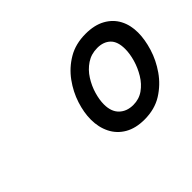

<svg xmlns="http://www.w3.org/2000/svg" viewBox="-86 -1206 778 778"><g transform="rotate(-45 302.5 -817.5)"><path d="M374 -610Q324 -610 289.5 -630Q255 -650 237.5 -685Q220 -720 220 -764Q220 -804 234.5 -849Q249 -894 278 -934Q307 -974 350 -999.5Q393 -1025 451 -1025Q501 -1025 535.5 -1006Q570 -987 587.5 -954Q605 -921 605 -878Q605 -839 591 -793Q577 -747 548 -705.5Q519 -664 476 -637Q433 -610 374 -610ZM384 -684Q417 -684 442.5 -702Q468 -720 485.5 -749Q503 -778 512 -809.5Q521 -841 521 -868Q521 -911 500 -931Q479 -951 444 -951Q409 -951 382 -933Q355 -915 337 -886.5Q319 -858 310 -827Q301 -796 301 -770Q301 -728 324 -706Q347 -684 384 -684Z"/></g></svg>

Font: Playwrite MX
Style: Regular
Weight: 400
Designer: Veronika Burian, José Scaglione
Foundry: TypeTogether
Version: Version 1.002